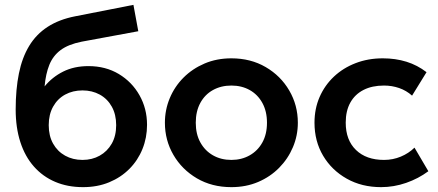

<svg xmlns="http://www.w3.org/2000/svg" viewBox="-20 -755 1804 790"><path d="M321.5 15Q258 15 207 -6.8Q156 -28.5 119.5 -69.8Q83 -111 63.8 -170.2Q44.5 -229.5 44.5 -304.5Q44.5 -387.5 57.8 -452.8Q71 -518 100 -566Q129 -614 176 -644.5Q223 -675 289.5 -688L529 -735L549 -626.5L316 -583.5Q261 -572.5 229.5 -549Q198 -525.5 183 -488.2Q168 -451 163.5 -399.5Q195 -438 240 -460.5Q285 -483 344 -483Q414.5 -483 468.8 -450.5Q523 -418 554 -363Q585 -308 585 -241.5Q585 -188.5 566.2 -142Q547.5 -95.5 512.5 -60.2Q477.5 -25 429.2 -5Q381 15 321.5 15ZM319.5 -97Q359 -97 390.2 -114.5Q421.5 -132 439.8 -164Q458 -196 458 -240Q458 -284 440 -316.2Q422 -348.5 390.5 -365.8Q359 -383 319.5 -383Q279.5 -383 248 -365.8Q216.5 -348.5 198.5 -316.2Q180.5 -284 180.5 -240Q180.5 -196 198.5 -164Q216.5 -132 248 -114.5Q279.5 -97 319.5 -97Z M932 15Q852 15 790.2 -21.2Q728.5 -57.5 693.5 -117.8Q658.5 -178 658.5 -250Q658.5 -303 678.5 -351Q698.5 -399 735.2 -435.8Q772 -472.5 822 -493.8Q872 -515 932 -515Q1011.5 -515 1073.2 -479Q1135 -443 1170.2 -382.5Q1205.5 -322 1205.5 -250Q1205.5 -197 1185.2 -149.2Q1165 -101.5 1128.5 -64.5Q1092 -27.5 1042 -6.2Q992 15 932 15ZM932 -97Q974 -97 1007.2 -115.8Q1040.5 -134.5 1059.5 -168.8Q1078.5 -203 1078.5 -250Q1078.5 -297 1059.5 -331.5Q1040.5 -366 1007.5 -384.5Q974.5 -403 932 -403Q889.5 -403 856.2 -384.5Q823 -366 804.2 -331.5Q785.5 -297 785.5 -250Q785.5 -203 804.5 -168.8Q823.5 -134.5 856.5 -115.8Q889.5 -97 932 -97Z M1548 15Q1468.5 15 1406.8 -19.8Q1345 -54.5 1309.5 -114.2Q1274 -174 1274 -250Q1274 -307.5 1295 -355.8Q1316 -404 1354 -439.8Q1392 -475.5 1443.2 -495.2Q1494.5 -515 1555 -515Q1607.5 -515 1652.5 -501Q1697.5 -487 1735 -458L1675.5 -361.5Q1652 -382.5 1622.2 -392.8Q1592.5 -403 1560 -403Q1511 -403 1475.8 -385Q1440.5 -367 1421.5 -333Q1402.5 -299 1402.5 -250.5Q1402.5 -178.5 1444.8 -137.8Q1487 -97 1560 -97Q1596.5 -97 1629 -110.5Q1661.5 -124 1685.5 -147.5L1742.5 -50.5Q1701.5 -20 1651 -2.5Q1600.5 15 1548 15Z"/></svg>

Font: Geologica Cursive Medium
Style: Regular
Weight: 500
Designer: Sindre Bremnes, Frode Helland
Foundry: Monokrom Skriftforlag AS
Version: Version 1.010;gftools[0.9.28]